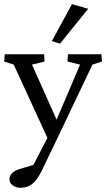

<svg xmlns="http://www.w3.org/2000/svg" viewBox="-24 -681 511 924"><path d="M213.9 3.9 42 -370.1 -3.9 -384.8 -1 -419.9H188.5L190.4 -384.8L129.9 -370.1L262.7 -73.2ZM463.9 -419.9 466.8 -384.8 420.9 -370.1 254.9 -21.5 176.8 140.6Q155.3 185.5 131.3 204.1Q107.4 222.7 76.2 222.7Q52.7 222.7 37.1 210.9Q21.5 199.2 21.5 180.7Q21.5 166 33.2 153.3Q44.9 140.6 69.3 132.8L160.2 105.5L115.2 154.3L223.6 -54.7L234.4 -72.3L361.3 -370.1L300.8 -384.8L302.7 -419.9ZM264.6 -470.7 225.6 -483.4 322.3 -661.1 400.4 -638.7Z"/></svg>

Font: Crimson Pro ExtraLight
Style: Regular
Weight: 400
Version: Version 1.002